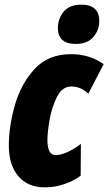

<svg xmlns="http://www.w3.org/2000/svg" viewBox="-20 -796 466 826"><path d="M174 10Q218 10 259.5 -5Q301 -20 327 -40L328 -177Q264 -129 219 -129Q184 -129 184 -194Q184 -226 193.5 -281Q203 -336 225.5 -380Q248 -424 287 -424Q327 -424 360 -393L426 -520Q365 -563 286 -563Q187 -563 128.5 -499Q70 -435 44 -343.5Q18 -252 18 -169Q18 -87 58.5 -38.5Q99 10 174 10ZM306 -607Q356 -607 381.5 -636.5Q407 -666 407 -706Q407 -776 329 -776Q279 -776 254 -745.5Q229 -715 229 -676Q229 -607 306 -607Z"/></svg>

Font: Noto Sans Display Condensed Black
Style: Italic
Weight: 900
Width: 3
Italic angle: -192°
Designer: Monotype Design Team
Foundry: Monotype Imaging Inc.
Version: Version 1.900